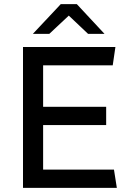

<svg xmlns="http://www.w3.org/2000/svg" viewBox="-20 -915 633 935"><path d="M489 -750H409L315 -839L220 -750H140L276 -895H354ZM529 -597H190V-395H497V-306H190V-89H535L549 0H92V-686H542Z"/></svg>

Font: Chivo
Style: Regular
Weight: 400
Designer: Hector Gatti
Foundry: Omnibus-Type
Version: Version 1.006; ttfautohint (v1.4.1)